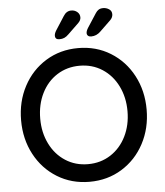

<svg xmlns="http://www.w3.org/2000/svg" viewBox="-60 -967 883 1030"><g transform="rotate(-5 381.0 -452.0)"><path d="M381 10Q284 10 207 -37.5Q130 -85 86.5 -167Q43 -249 43 -350Q43 -451 86.5 -533Q130 -615 207 -662.5Q284 -710 381 -710Q478 -710 555 -662.5Q632 -615 675.5 -533Q719 -451 719 -350Q719 -249 675.5 -167Q632 -85 555 -37.5Q478 10 381 10ZM381 -615Q313 -615 259.5 -581Q206 -547 176 -486.5Q146 -426 146 -350Q146 -275 176 -214.5Q206 -154 259.5 -119.5Q313 -85 381 -85Q449 -85 502.5 -119.5Q556 -154 586 -214.5Q616 -275 616 -350Q616 -425 586 -485.5Q556 -546 502.5 -580.5Q449 -615 381 -615ZM263 -787Q263 -799 273 -815L320 -888Q336 -914 362 -914Q381 -914 394.5 -902.5Q408 -891 408 -873Q408 -858 394 -844L336 -788Q324 -776 312.5 -771Q301 -766 286 -766Q263 -766 263 -787ZM434 -786Q434 -798 445 -815L493 -889Q500 -900 509.5 -906Q519 -912 534 -912Q551 -912 565.5 -902.5Q580 -893 580 -875Q580 -858 566 -844L508 -788Q486 -766 457 -766Q446 -766 440 -771.5Q434 -777 434 -786Z"/></g></svg>

Font: Quicksand Medium
Style: Regular
Weight: 500
Designer: Andrew Paglinawan
Foundry: Andrew Paglinawan
Version: Version 3.000